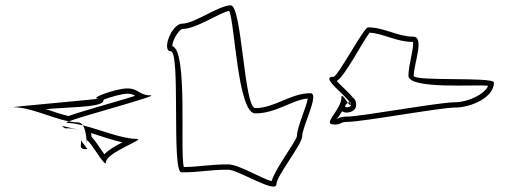

<svg xmlns="http://www.w3.org/2000/svg" viewBox="-20 -723 1910 723"><path d="M323 -222C361 -210 404 -195 441 -187C415 -174 389 -159 373 -142C356 -165 340 -193 325 -207C324 -211 324 -217 323 -222ZM153 -312C243 -320 351 -319 367 -339L371 -348C396 -358 440 -370 459 -370C475 -370 481 -367 489 -362C412 -338 283 -303 238 -286C212 -292 180 -303 153 -312ZM285 -180C285 -180 277 -157 309 -162L285 -194V-190ZM33 -319C94 -319 173 -279 239 -266C295 -288 583 -364 547 -364C503 -364 503 -390 459 -390C417 -390 314 -352 349 -352C387 -352 -6 -319 33 -319ZM272 -235C274 -235 276 -235 278 -234ZM214 -249C224 -236 233 -240 233 -240C244 -240 258 -238 272 -235ZM292 -251C302 -236 305 -208 306 -193C313 -206 379 -84 379 -112C379 -149 532 -200 495 -200C439 -200 360 -234 292 -251ZM305 -190C305 -177 306 -181 306 -193C306 -192 305 -192 305 -190ZM233 -260C251 -260 271 -256 292 -251C288 -257 282 -262 274 -262C263 -262 251 -264 239 -266C230 -262 227 -260 233 -260Z M629 -549C629 -575 657 -614 667 -614C720 -614 807 -676 843 -682C864 -641 875 -296 941 -296C1021 -296 1079 -347 1139 -352C1134 -319 1099 -247 1098 -210C1095 -191 1015 -86 1003 -41C965 -50 880 -104 839 -104C768 -104 735 -95 672 -94C657 -153 688 -534 629 -549ZM623 -530C661 -530 625 -74 663 -74C735 -74 767 -84 839 -84C877 -84 1021 9 1021 -30C1021 -60 1118 -180 1118 -210C1118 -247 1185 -372 1149 -372C1074 -372 1015 -316 941 -316C899 -316 891 -703 849 -703C805 -703 711 -634 667 -634C625 -634 588 -530 623 -530Z M1248 -418C1281 -438 1347 -570 1372 -600C1423 -597 1474 -565 1535 -565C1540 -546 1518 -478 1518 -438C1518 -385 1778 -406 1818 -400C1806 -368 1741 -338 1694 -338C1633 -338 1339 -284 1288 -284C1260 -284 1250 -275 1249 -275C1255 -284 1262 -293 1268 -304C1275 -300 1281 -299 1285 -299C1297 -299 1323 -306 1321 -330C1321 -337 1319 -349 1309 -355C1293 -376 1263 -401 1248 -418ZM1236 -434C1184 -434 1275 -371 1297 -338C1300 -338 1301 -337 1301 -332V-330C1303 -323 1298 -319 1285 -319C1274 -319 1282 -331 1290 -336C1280 -349 1266 -372 1266 -358C1266 -308 1189 -254 1239 -254C1270 -254 1258 -264 1288 -264C1344 -264 1638 -318 1694 -318C1752 -318 1840 -355 1840 -412C1840 -435 1538 -415 1538 -438C1538 -481 1580 -585 1536 -585C1478 -585 1426 -620 1366 -620C1350 -620 1252 -434 1236 -434ZM1290 -336C1295 -329 1300 -325 1301 -330C1300 -333 1299 -335 1297 -338C1295 -338 1292 -337 1290 -336Z"/></svg>

Font: CiSf CamouflageKit II
Style: Outline
Weight: 400
Version: Version 1